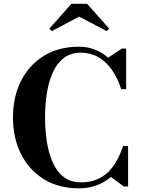

<svg xmlns="http://www.w3.org/2000/svg" viewBox="-20 -1014 774 1044"><path d="M410 10Q298.5 10 218 -40Q137.5 -90 94 -177Q50.5 -264 50.5 -375Q50.5 -486.5 94 -573.2Q137.5 -660 218 -710Q298.5 -760 410 -760Q456 -760 496 -744.2Q536 -728.5 568 -700.5L643 -750H666V-529.5H639Q619.5 -590.5 588 -635Q556.5 -679.5 514.2 -703.5Q472 -727.5 420 -727.5Q364.5 -727.5 326.8 -698.5Q289 -669.5 266.8 -619.5Q244.5 -569.5 234.8 -506.5Q225 -443.5 225 -375Q225 -307 234.8 -243.8Q244.5 -180.5 266.8 -130.5Q289 -80.5 326.8 -51.5Q364.5 -22.5 420 -22.5Q468.5 -22.5 505.2 -37.5Q542 -52.5 569 -79.2Q596 -106 615.8 -142.2Q635.5 -178.5 649.5 -220.5H676.5V0H653L583 -52Q550 -23 506.2 -6.5Q462.5 10 410 10ZM261.5 -845 248.5 -858.5 368.5 -993.5H453.5L573.5 -858.5L560 -845L410.5 -923.5Z"/></svg>

Font: Bodoni Moda SC 9pt
Style: Bold
Weight: 700
Designer: Owen Earl
Foundry: indestructible type
Version: Version 2.005